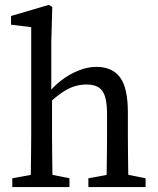

<svg xmlns="http://www.w3.org/2000/svg" viewBox="-20 -759 641 779"><path d="M370.7 -487.7Q435.8 -487.7 467.3 -444.7Q498.8 -401.7 498.8 -303.4V-210Q498.8 -178 499.3 -137.5Q499.8 -97 500.3 -60Q500.8 -23 501.8 0H411.3Q412.3 -23 412.8 -60Q413.3 -97 413.8 -137.5Q414.3 -178 414.3 -210V-295.2Q414.3 -364 395.2 -390.1Q376.2 -416.1 332 -416.1Q307.4 -416.1 284.5 -409.5Q261.7 -402.8 237.9 -387.6Q214.1 -372.4 185.5 -346.5H163.7V-393H215.5L170.9 -374.4Q195.5 -407.5 228.4 -432.7Q261.3 -457.9 298.5 -472.8Q335.6 -487.7 370.7 -487.7ZM447.5 -55.7H470.7L570.6 -35.7V0H338.6V-35.7ZM162.1 -55.7 261.8 -35.7V0H29.9V-35.7L138.9 -55.7ZM106.6 -210V-648.8L24.8 -658.8V-694.2L178 -739.2L192.1 -731.1L188.1 -589.2V-378L191.1 -365V-210Q191.1 -179 191.6 -138.5Q192.1 -98 192.6 -60.5Q193.1 -23 194.1 0H103.6Q104.6 -23 105.1 -60.5Q105.6 -98 106.1 -138.5Q106.6 -179 106.6 -210Z"/></svg>

Font: Adobe Variable Font Prototype
Style: Regular
Weight: 389
Designer: Frank Grießhammer
Foundry: Adobe
Version: Version 1.004;hotconv 1.0.113;makeotfexe 2.5.65598